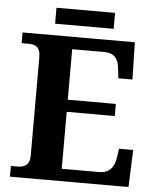

<svg xmlns="http://www.w3.org/2000/svg" viewBox="-57 -899 768 947"><g transform="rotate(5 326.5 -425.0)"><path d="M184 -771H474V-850H184ZM28 0H615L622 -184H552L545 -137C538 -93 516 -61 464 -61H279V-343H517V-403H279V-653H437C489 -653 508 -626 513 -577L518 -530H588L584 -714H28V-661H62C94 -661 121 -653 121 -599V-110C121 -69 97 -53 63 -53H28Z"/></g></svg>

Font: Noto Serif Georgian Bold
Style: Regular
Weight: 700
Designer: Monotype Design Team, Akaki Razmadze
Foundry: Google LLC
Version: Version 2.003